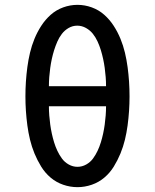

<svg xmlns="http://www.w3.org/2000/svg" viewBox="-20 -765 640 793"><path d="M300 8Q270 8 241 -2Q212 -12 189 -31.5Q166 -51 150 -77Q134 -103 122.5 -131Q111 -159 104 -188Q97 -217 93 -247Q89 -277 87 -307Q85 -337 85 -367Q85 -398 87 -428Q89 -458 93 -488Q97 -518 104 -547.5Q111 -577 122.5 -605Q134 -633 150.5 -658.5Q167 -684 189.5 -704Q212 -724 241 -734.5Q270 -745 300 -745Q330 -745 359 -734.5Q388 -724 410.5 -704Q433 -684 449.5 -658.5Q466 -633 477.5 -605Q489 -577 496 -547.5Q503 -518 507 -488Q511 -458 513 -428Q515 -398 515 -367Q515 -337 513 -307Q511 -277 507 -247Q503 -217 496 -188Q489 -159 477.5 -131Q466 -103 450 -77Q434 -51 411 -31.5Q388 -12 359 -2Q330 8 300 8ZM418 -409Q418 -428 416.5 -447Q415 -466 412.5 -484.5Q410 -503 406 -521.5Q402 -540 396.5 -558Q391 -576 383 -593.5Q375 -611 363.5 -625.5Q352 -640 335 -649.5Q318 -659 299 -659Q280 -659 263.5 -649.5Q247 -640 235.5 -625Q224 -610 216.5 -592.5Q209 -575 203.5 -557.5Q198 -540 194 -521.5Q190 -503 187.5 -484.5Q185 -466 183.5 -447Q182 -428 182 -409ZM300 -76Q319 -76 336 -85.5Q353 -95 364 -110Q375 -125 383 -142Q391 -159 396.5 -177Q402 -195 406 -213.5Q410 -232 412.5 -250.5Q415 -269 416.5 -288Q418 -307 418 -326H182Q182 -307 183.5 -288Q185 -269 187.5 -250.5Q190 -232 194 -213.5Q198 -195 203.5 -177Q209 -159 217 -142Q225 -125 236 -110Q247 -95 264 -85.5Q281 -76 300 -76Z"/></svg>

Font: Iosevka Custom Medium Extended
Style: Regular
Weight: 500
Width: 7
Monospace: yes
Designer: Belleve Invis
Foundry: Belleve Invis
Version: Version 11.2.4; ttfautohint (v1.8.4)